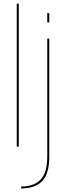

<svg xmlns="http://www.w3.org/2000/svg" viewBox="-20 -805 383 1054"><path d="M72 0H83V-785H72ZM96 229.5Q171.5 229.5 211 189.8Q250.5 150 250.5 53.5V-593H239.5V53.5Q239.5 144 202.2 181.5Q165 219 96 219ZM239.5 -733V-681.5H250.5V-733Z"/></svg>

Font: Anybody Thin Thin
Style: Regular
Weight: 250
Version: Version 1.113;gftools[0.9.25]